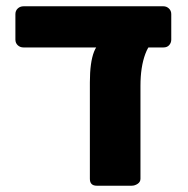

<svg xmlns="http://www.w3.org/2000/svg" viewBox="-20 -591 598 611"><path d="M288 0Q266 0 266 -22V-329Q266 -393 279.5 -427Q293 -461 323 -461H483Q458 -461 442.5 -419.5Q427 -378 427 -318V-22Q427 -12 418 -6Q409 0 399 0ZM55 -440Q44 -440 36.5 -447Q29 -454 29 -465V-546Q29 -557 36.5 -564Q44 -571 55 -571H500Q510 -571 517.5 -564Q525 -557 525 -546V-465Q525 -455 518.5 -447.5Q512 -440 500 -440Z"/></svg>

Font: Rubik
Style: Bold
Weight: 700
Designer: Hubert and Fischer
Foundry: Hubert and Fischer
Version: Version 2.300;gftools[0.9.30]